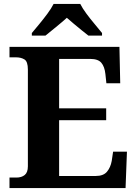

<svg xmlns="http://www.w3.org/2000/svg" viewBox="-20 -951 693 971"><path d="M28 0V-53H63Q89 -53 105 -66Q121 -79 121 -110V-599Q121 -640 103.5 -650.5Q86 -661 62 -661H28V-714H584L588 -530H518L513 -577Q509 -614 492.5 -633.5Q476 -653 437 -653H279V-403H517V-343H279V-61H464Q503 -61 521 -82.5Q539 -104 545 -137L552 -184H622L615 0ZM141 -784Q157 -803 178.5 -829Q200 -855 220 -882Q240 -909 251 -931H386Q397 -909 417 -882Q437 -855 459 -829Q481 -803 496 -784V-771H427Q413 -782 393 -798Q373 -814 353 -831Q333 -848 318 -861Q296 -841 263.5 -814.5Q231 -788 210 -771H141Z"/></svg>

Font: Noto Serif Sinhala
Style: Bold
Weight: 700
Designer: Jelle Bosma - Monotype Design Team
Foundry: Monotype Imaging Inc.
Version: Version 2.007; ttfautohint (v1.8.4.7-5d5b)